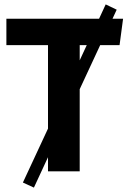

<svg xmlns="http://www.w3.org/2000/svg" viewBox="-20 -778 580 872"><path d="M539 -693H491L510 -734L460 -758L430 -693H9V-573H198V-194L84 51L134 74L198 -64V0H342V-373L435 -573H523ZM342 -573H374L342 -504Z"/></svg>

Font: Fira Sans
Style: Bold
Weight: 700
Designer: Carrois Corporate & Edenspiekermann AG
Foundry: Carrois Corporate GbR & Edenspiekermann AG
Version: Version 4.203